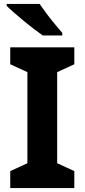

<svg xmlns="http://www.w3.org/2000/svg" viewBox="-20 -954 429 974"><path d="M357 0H32V-86L119 -126V-588L32 -628V-714H357V-628L270 -588V-126L357 -86ZM181 -934Q196 -912 216.5 -884.5Q237 -857 258.5 -831.5Q280 -806 296 -787V-774H197Q178 -787 152.5 -806.5Q127 -826 100.5 -848Q74 -870 51 -890Q28 -910 14 -924V-934Z"/></svg>

Font: Noto Sans Kannada
Style: Bold
Weight: 700
Designer: Jelle Bosma - Monotype Design Team
Foundry: Monotype Imaging Inc.
Version: Version 2.005; ttfautohint (v1.8.4.7-5d5b)